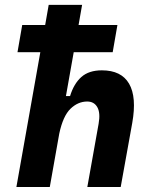

<svg xmlns="http://www.w3.org/2000/svg" viewBox="-20 -752 626 772"><path d="M331.1 0 376.5 -254.4Q384.3 -298.3 371.3 -321Q358.4 -343.8 330.6 -343.8Q293.5 -343.8 263.4 -314.7Q233.4 -285.6 218.3 -214.8L180.2 0H45.9L142.1 -542H50.3L69.3 -651.4H161.6L175.8 -732.4H310.1L295.9 -651.4H452.1L433.1 -542H276.4L245.1 -365.7H261.7Q276.9 -415.5 307.1 -442.4Q337.4 -469.2 389.6 -469.2Q467.8 -469.2 499 -415.5Q530.3 -361.8 511.7 -257.3L465.3 0Z"/></svg>

Font: Cascadia Code PL
Style: Bold Italic
Weight: 700
Italic angle: -10°
Monospace: yes
Designer: Aaron Bell
Foundry: Saja Typeworks
Version: Version 2404.023; ttfautohint (v1.8.4)